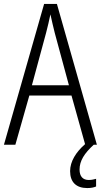

<svg xmlns="http://www.w3.org/2000/svg" viewBox="-20 -735 512 975"><path d="M384 126C384 82 408 44 456 0H472L269 -715H204L0 0H58L129 -250H343L412 -3C366 37 336 85 336 134C336 190 367 220 423 220C442 220 457 217 468 212V173C460 175 447 179 431 179C400 179 384 160 384 126ZM258 -568 330 -302H142L214 -568C222 -600 230 -631 236 -662C242 -632 251 -598 258 -568Z"/></svg>

Font: Noto Sans Gujarati Condensed Light
Style: Regular
Weight: 300
Width: 3
Designer: Jelle Bosma - Monotype Design Team, Universal Thirst
Foundry: Monotype Imaging Inc.
Version: Version 2.106